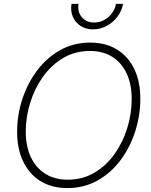

<svg xmlns="http://www.w3.org/2000/svg" viewBox="-20 -956 777 986"><path d="M325.7 9.8Q246.1 9.8 188.5 -25.6Q130.9 -61 99.4 -126Q67.9 -190.9 67.9 -278.8Q67.9 -363.8 94.2 -445.3Q120.6 -526.9 169.7 -592.8Q218.8 -658.7 288.1 -698Q357.4 -737.3 443.8 -737.3Q522.9 -737.3 580.8 -701.7Q638.7 -666 669.7 -601.3Q700.7 -536.6 700.7 -448.7Q700.7 -364.3 674.6 -282.2Q648.4 -200.2 599.6 -134.3Q550.8 -68.4 481.4 -29.3Q412.1 9.8 325.7 9.8ZM327.6 -33.2Q403.8 -33.2 464.6 -69.1Q525.4 -105 568.1 -164.8Q610.8 -224.6 633.5 -298.1Q656.2 -371.6 656.2 -447.3Q656.2 -523.9 630.1 -579.3Q604 -634.8 555.9 -664.6Q507.8 -694.3 442.4 -694.3Q365.7 -694.3 304.9 -658.4Q244.1 -622.6 201.2 -562.5Q158.2 -502.4 135.3 -429Q112.3 -355.5 112.3 -280.3Q112.3 -204.1 138.7 -148.7Q165 -93.3 213.4 -63.2Q261.7 -33.2 327.6 -33.2ZM457.5 -805.2Q420.4 -805.2 393.6 -822.8Q366.7 -840.3 354 -870.1Q341.3 -899.9 347.2 -936H383.3Q377 -895.5 400.1 -867.9Q423.3 -840.3 463.4 -840.3Q490.7 -840.3 514.4 -853Q538.1 -865.7 554.4 -887.5Q570.8 -909.2 575.7 -936H611.8Q605.5 -899.9 583 -870.1Q560.5 -840.3 527.6 -822.8Q494.6 -805.2 457.5 -805.2Z"/></svg>

Font: Inter 20pt ExtraLight
Style: Italic
Weight: 250
Italic angle: -9.3988°
Version: Version 4.001;git-66647c0bb